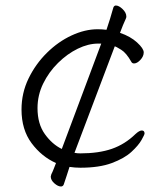

<svg xmlns="http://www.w3.org/2000/svg" viewBox="-20 -594 596 696"><path d="M250 -40Q255 -39 260.5 -38.5Q266 -38 271 -38Q338 -38 385.5 -54.5Q433 -71 471 -108Q485 -121 494 -121Q504 -121 504 -110Q504 -106 493 -86.5Q482 -67 456.5 -43.5Q431 -20 385.5 -3Q340 14 271 14Q252 14 232 11Q227 27 221.5 43.5Q216 60 211 75Q208 82 201 82Q190 82 177 70.5Q164 59 164 46Q164 44 166 38Q171 28 175 17.5Q179 7 183 -3Q131 -26 94.5 -75Q58 -124 58 -197Q58 -257 83.5 -309.5Q109 -362 150 -402.5Q191 -443 239.5 -465.5Q288 -488 334 -488Q342 -488 350 -487.5Q358 -487 366 -486Q379 -524 391 -567Q394 -574 400 -574Q411 -574 424.5 -561Q438 -548 438 -534Q438 -532 437.5 -530Q437 -528 436 -526Q431 -515 425.5 -502Q420 -489 415 -475Q453 -462 477 -440Q501 -418 501 -404Q501 -390 489 -377Q477 -364 466 -364Q459 -364 456 -370Q438 -402 419.5 -413.5Q401 -425 396 -426ZM347 -436H336Q300 -436 262 -417.5Q224 -399 190.5 -366Q157 -333 136.5 -291Q116 -249 116 -202Q116 -145 142.5 -108Q169 -71 204 -54Z"/></svg>

Font: Moon Stars Kai T Light
Style: Regular
Weight: 300
Designer: GuiWonder
Version: Version 1.101